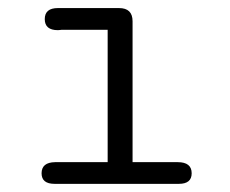

<svg xmlns="http://www.w3.org/2000/svg" viewBox="-20 -451 565 471"><path d="M82 -25.9Q82 -52.7 115.2 -53.2H244.1V-377.9H130.9Q129.9 -377.9 127 -377.4Q124 -377 122.1 -377Q89.8 -377 89.8 -404.1Q89.8 -431.2 122.1 -431.2H272Q305.2 -431.2 305.2 -398.9V-53.2H416Q450.2 -53.2 450.2 -25.9Q450.2 0 418.9 0H113.8Q82 0 82 -25.9Z"/></svg>

Font: CMU Typewriter Text
Style: Light
Weight: 200
Version: Version 0.7.0